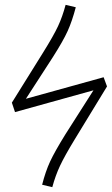

<svg xmlns="http://www.w3.org/2000/svg" viewBox="-20 -764 462 793"><path d="M293 -734Q278 -677 259.5 -636Q241 -595 197 -526L87 -356L408 -445L422 -407L289 -189Q247 -120 228 -79.5Q209 -39 196 9L154 -1Q168 -56 187 -97Q206 -138 250 -209L366 -391L42 -301L29 -340L158 -547Q201 -616 219.5 -655.5Q238 -695 251 -744Z"/></svg>

Font: Fira Sans ExtraLight
Style: Italic
Weight: 275
Italic angle: -8°
Designer: Carrois Corporate & Edenspiekermann AG
Foundry: Carrois Corporate GbR & Edenspiekermann AG
Version: Version 4.203